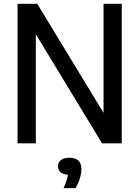

<svg xmlns="http://www.w3.org/2000/svg" viewBox="-20 -760 738 1018"><path d="M529 -740H625.5V0H521L170 -578.5V0H73V-740H177.5L529 -161.5ZM411.5 137Q411.5 159.5 403 187.2Q394.5 215 380.5 237.5H317Q335.5 198 340 166.5Q314 164.5 300.8 152.8Q287.5 141 287.5 121.5Q287.5 100.5 303 88.5Q318.5 76.5 348.5 76.5Q411.5 76.5 411.5 137Z"/></svg>

Font: Encode Sans Semi Condensed Medium
Style: Regular
Weight: 500
Width: 4
Designer: Multiple Designers
Foundry: Impallari Type
Version: Version 2.000